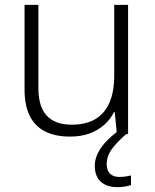

<svg xmlns="http://www.w3.org/2000/svg" viewBox="-20 -552 636 790"><path d="M507 -532V0H461L452 -91H449Q435 -62 409.5 -39Q384 -16 349 -3Q314 10 268 10Q207 10 165 -11.5Q123 -33 102 -76Q81 -119 81 -184V-532H138V-189Q138 -113 172.5 -76Q207 -39 275 -39Q334 -39 372.5 -62Q411 -85 430.5 -130Q450 -175 450 -242V-532ZM419 123Q419 149 432.5 162.5Q446 176 471 176Q486 176 498.5 174Q511 172 519 170V210Q508 213 494.5 215.5Q481 218 463 218Q419 218 394.5 195.5Q370 173 370 130Q370 104 382.5 78.5Q395 53 417 30Q439 7 466 -13L499 0Q465 29 442 59Q419 89 419 123Z"/></svg>

Font: Noto Sans Hebrew Light
Style: Regular
Weight: 300
Designer: Monotype Design Team
Foundry: Monotype Imaging Inc.
Version: Version 2.003